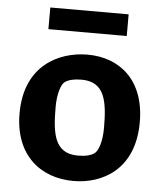

<svg xmlns="http://www.w3.org/2000/svg" viewBox="-54 -793 727 852"><g transform="rotate(5 310.0 -367.0)"><path d="M304.5 12C431 12 575.5 -60.5 575.5 -273.5C575.5 -460 463 -552 319 -552C191 -552 40.5 -479.5 40.5 -266.5C40.5 -80 158 12 304.5 12ZM135.5 -649.5H484.5V-746H135.5ZM197.5 -308.5C197.5 -366.5 212 -411.5 229 -422.5C245.5 -433 267.5 -439 302 -439C406.5 -439 419.5 -351.5 419.5 -233.5C419.5 -175.5 405 -131 387.5 -119C371.5 -108 350 -102 314.5 -102C210 -102 197.5 -189.5 197.5 -308.5Z"/></g></svg>

Font: Monaspace Argon ExtraBold
Style: Bold
Weight: 800
Designer: Riley Cran & the Lettermatic Team
Foundry: Lettermatic
Version: Version 1.000 (Monaspace Argon)